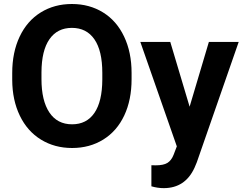

<svg xmlns="http://www.w3.org/2000/svg" viewBox="-20 -741 1232 974"><path d="M42 0ZM647.5 -339.4Q647.5 -234.4 610.4 -155.3Q573.2 -76.2 504.2 -33.2Q435.1 9.8 345.7 9.8Q257.3 9.8 188 -32.7Q118.7 -75.2 80.6 -154.1Q42.5 -232.9 42 -335.4V-370.6Q42 -475.6 79.8 -555.4Q117.7 -635.3 186.8 -678Q255.9 -720.7 344.7 -720.7Q433.6 -720.7 502.7 -678Q571.8 -635.3 609.6 -555.4Q647.5 -475.6 647.5 -371.1ZM499 -371.6Q499 -483.4 459 -541.5Q418.9 -599.6 344.7 -599.6Q271 -599.6 231 -542.2Q190.9 -484.9 190.4 -374V-339.4Q190.4 -230.5 230.5 -170.4Q270.5 -110.4 345.7 -110.4Q419.4 -110.4 459 -168.2Q498.5 -226.1 499 -336.9ZM941.9 -199.7 1039.6 -528.3H1190.9L978.5 82L966.8 109.9Q919.4 213.4 810.5 213.4Q779.8 213.4 748 204.1V97.2L769.5 97.7Q809.6 97.7 829.3 85.4Q849.1 73.2 860.4 44.9L877 1.5L691.9 -528.3H843.8Z"/></svg>

Font: Roboto
Style: Bold
Weight: 700
Designer: Google
Version: Version 2.134; 2016; ttfautohint (v1.6)